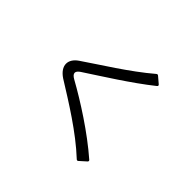

<svg xmlns="http://www.w3.org/2000/svg" viewBox="-174 -1051 1348 1348"><g transform="rotate(45 500.0 -377.0)"><path d="M783 -10C789 -16 789 -22 783 -27C640 -152 449 -274 310 -351C268 -374 270 -398 305 -421C431 -504 610 -615 753 -729C760 -734 760 -740 754 -746L707 -786C701 -791 696 -791 690 -786C547 -664 366 -554 241 -468C175 -423 170 -354 250 -301C396 -210 579 -98 718 32C724 38 729 38 735 33Z"/></g></svg>

Font: LINE Seed JP_OTF Regular
Style: Regular
Weight: 400
Designer: LY Corporation & Fontrix & Fontworks
Version: Version 1.002